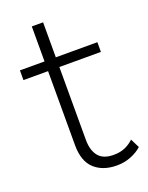

<svg xmlns="http://www.w3.org/2000/svg" viewBox="-129 -722 617 799"><g transform="rotate(-20 180.0 -322.5)"><path d="M340 -71 360 -31Q340 -13 311 -1.5Q282 10 249 10Q187 10 150 -24Q113 -58 113 -129V-457H4V-500H113V-655H163V-500H347V-457H163V-135Q163 -88 184 -62Q205 -36 251 -36Q279 -36 300.5 -45Q322 -54 340 -71Z"/></g></svg>

Font: Prodigy Sans Light
Style: Regular
Weight: 300
Designer: Wei Huang
Foundry: Wei Huang
Version: Version 1.003; ttfautohint (v1.8.3)